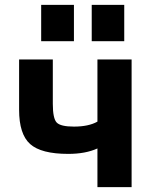

<svg xmlns="http://www.w3.org/2000/svg" viewBox="-20 -768 625 790"><path d="M380.9 -157.2Q332 -134.8 260.7 -134.8Q149.4 -134.8 104 -175.3Q58.6 -215.8 58.6 -316.4V-523.4H197.3V-340.8Q197.3 -280.3 213.4 -263.7Q229.5 -247.1 284.2 -247.1Q344.7 -247.1 380.9 -267.6V-523.4H521.5V2H380.9ZM149.4 -598.6V-748H284.2V-598.6ZM357.4 -598.6V-748H491.2V-598.6Z"/></svg>

Font: Nasu
Style: Bold
Weight: 700
Designer: Ryoko NISHIZUKA (kana &amp; ideographs); Paul D. Hunt (Latin, Greek &amp; Cyrillic); Wenlong ZHANG (bopomofo); Sandoll C
Version: Version 2014.1215